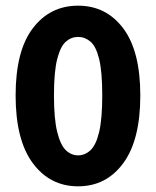

<svg xmlns="http://www.w3.org/2000/svg" viewBox="-20 -645 550 676"><path d="M255 11Q156 11 95.5 -70.5Q35 -152 35 -309Q35 -466 95.5 -545.5Q156 -625 255 -625Q354 -625 414 -545Q474 -465 474 -309Q474 -152 414 -70.5Q354 11 255 11ZM255 -98Q279 -98 298.5 -116Q318 -134 329 -180Q340 -226 340 -309Q340 -393 329 -437.5Q318 -482 298.5 -498.5Q279 -515 255 -515Q231 -515 212 -498.5Q193 -482 181.5 -437.5Q170 -393 170 -309Q170 -226 181.5 -180Q193 -134 212 -116Q231 -98 255 -98Z"/></svg>

Font: Narnoor ExtraBold
Style: Regular
Weight: 800
Designer: S. Sridhar Murthy
Foundry: SIL International
Version: Version 3.000